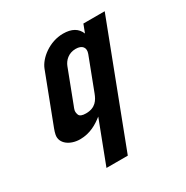

<svg xmlns="http://www.w3.org/2000/svg" viewBox="-156 -614 908 936"><g transform="rotate(-30 298.5 -146.5)"><path d="M269.3 -47 178.8 190H298.8L553.3 -476H433.3L415.7 -430C401.7 -465.3 370.6 -483 322.2 -483C245.4 -483 177.9 -429.2 159.1 -380L54 -105C49.7 -93.7 46.6 -83.5 44.9 -74.5C35.6 -27.8 83.2 5 138.2 5C195.1 5 236.8 -21.3 269.3 -47ZM338.4 -388C375.2 -388 391.6 -366.9 379.4 -335L309.9 -153C298.4 -123 279.8 -90 225.8 -90C204.1 -90 191.4 -95.3 187.5 -106C180 -126.8 186.1 -136.6 192.4 -153L261.9 -335C272.1 -361.6 297.6 -388 338.4 -388Z"/></g></svg>

Font: Din Kursivschrift
Style: Breit
Weight: 400
Version: Version 1.089